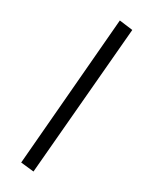

<svg xmlns="http://www.w3.org/2000/svg" viewBox="-81 -726 662 829"><g transform="rotate(10 250.0 -311.5)"><path d="M123 42 437 -634 377 -665 64 13Z"/></g></svg>

Font: Inconsolata
Style: Regular
Weight: 400
Monospace: yes
Designer: Raph Levien, Cyreal, Brenton Simpson
Foundry: Raph Levien, Cyreal, Google
Version: Version 3.100